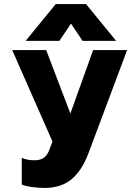

<svg xmlns="http://www.w3.org/2000/svg" viewBox="-20 -726 650 944"><path d="M254 -706H403L551 -525H386L329 -610L272 -525H106ZM87 181V50Q114 62 149 62Q181 62 198.5 47.5Q216 33 226 2L238 -30L40 -480H207L326 -168L438 -480H605L417 22Q384 112 332 155Q280 198 200 198Q169 198 136 193.5Q103 189 87 181Z"/></svg>

Font: Readiness
Style: Bold
Weight: 700
Designer: Katatrad Team
Foundry: CadsonDemak
Version: Version 1.00;January 16, 2020;FontCreator 12.0.0.2550 64-bit